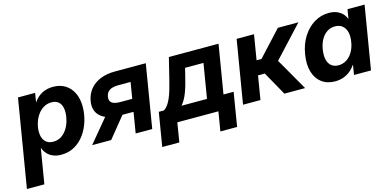

<svg xmlns="http://www.w3.org/2000/svg" viewBox="-93 -933 3140 1537"><g transform="rotate(-15 1477.5 -164.0)"><path d="M-23.9 204.1 96.7 -522.5H238.8L226.6 -448.2H228Q246.6 -475.6 271 -494.4Q295.4 -513.2 325.2 -522.7Q355 -532.2 389.2 -532.2Q446.8 -532.2 489 -506.1Q531.2 -480 554.7 -431.9Q578.1 -383.8 578.1 -317.9Q578.1 -258.8 560.5 -200.2Q543 -141.6 509.3 -94.2Q475.6 -46.9 426.5 -18.3Q377.4 10.3 314 10.3Q275.9 10.3 247.1 -1.7Q218.3 -13.7 199 -34.9Q179.7 -56.2 169.9 -84H168.5L120.6 204.1ZM278.8 -106.9Q316.9 -106.9 345.7 -125.7Q374.5 -144.5 394 -175Q413.6 -205.6 423.3 -241.9Q433.1 -278.3 433.1 -313.5Q433.1 -362.3 410.4 -388.9Q387.7 -415.5 345.2 -415.5Q308.1 -415.5 278.6 -397.7Q249 -379.9 228.5 -350.1Q208 -320.3 197.3 -284.4Q186.5 -248.5 186.5 -212.9Q186.5 -163.6 210.7 -135.3Q234.9 -106.9 278.8 -106.9Z M1069.3 0H932.1L999.5 -409.2H900.4Q851.1 -409.2 825.2 -393.1Q799.3 -377 793.5 -341.8Q787.6 -307.1 809.1 -291Q830.6 -274.9 880.9 -274.9H1035.2L1018.1 -171.9H847.2Q741.7 -171.9 689.7 -217.3Q637.7 -262.7 650.9 -343.3Q660.6 -399.4 693.1 -439.5Q725.6 -479.5 778.3 -501Q831.1 -522.5 899.9 -522.5H1155.8ZM729 0H571.3L764.2 -231.9H917.5Z M1109.4 159.7 1155.8 -119.6H1197.8Q1217.3 -131.3 1232.2 -152.3Q1247.1 -173.3 1259.3 -201.9Q1271.5 -230.5 1282 -265.4Q1292.5 -300.3 1302.2 -340.3L1347.2 -522.5H1758.8L1691.9 -119.6H1775.9L1730 159.7H1591.3L1617.7 0H1277.3L1251 159.7ZM1343.8 -119.6H1555.2L1602.5 -405.3H1450.2L1434.1 -340.3Q1416 -262.7 1395 -208.3Q1374 -153.8 1343.8 -119.6Z M1821.8 0 1908.7 -522.5H2052.7L2018.6 -315.4H2059.1L2250.5 -522.5H2420.9L2183.6 -266.6L2336.4 0H2164.6L2054.7 -195.8H1998.5L1966.3 0Z M2584.5 10.3Q2518.1 10.3 2473.4 -23.2Q2428.7 -56.6 2410.6 -117.7Q2392.6 -178.7 2406.2 -261.2Q2419.9 -343.8 2458.7 -404.5Q2497.6 -465.3 2553.2 -498.8Q2608.9 -532.2 2673.3 -532.2Q2710 -532.2 2737.3 -521.7Q2764.6 -511.2 2783.7 -492.4Q2802.7 -473.6 2813 -447.8H2815.4L2827.6 -522.5H2969.2L2882.3 0H2741.7L2754.4 -79.6H2752Q2733.4 -51.8 2708.3 -31.7Q2683.1 -11.7 2651.9 -0.7Q2620.6 10.3 2584.5 10.3ZM2643.1 -106.9Q2679.7 -106.9 2709.7 -126Q2739.7 -145 2760.5 -179.9Q2781.2 -214.8 2788.6 -261.7Q2796.4 -308.6 2787.4 -343Q2778.3 -377.4 2754.4 -396.5Q2730.5 -415.5 2693.8 -415.5Q2658.2 -415.5 2629.2 -397Q2600.1 -378.4 2580.3 -344Q2560.5 -309.6 2552.7 -261.7Q2544.9 -213.4 2553.2 -178.7Q2561.5 -144 2584.5 -125.5Q2607.4 -106.9 2643.1 -106.9Z"/></g></svg>

Font: Inter 28pt
Style: Bold Italic
Weight: 700
Italic angle: -9.3988°
Designer: Rasmus Andersson
Foundry: rsms
Version: Version 4.001;git-66647c0bb